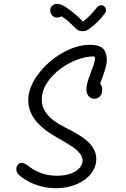

<svg xmlns="http://www.w3.org/2000/svg" viewBox="-20 -977 660 1009"><path d="M81 -56.5Q69 -67 66.2 -82.2Q63.5 -97.5 73 -110Q83.5 -123.5 97.8 -120.8Q112 -118 127.5 -106Q159 -80.5 197 -67Q235 -53.5 279 -53.5Q321 -53.5 351.5 -64.8Q382 -76 398 -94.2Q414 -112.5 414 -133Q414 -153.5 398 -172.5Q382 -191.5 356.8 -208.2Q331.5 -225 290 -248.5L280 -254Q206.5 -295 167.5 -343.2Q128.5 -391.5 128.5 -450Q128.5 -516 178.5 -584.2Q228.5 -652.5 304.8 -697Q381 -741.5 453.5 -741.5Q516 -741.5 532 -707Q548 -672.5 536.8 -628.5Q525.5 -584.5 500.5 -523.5Q499.5 -520.5 498.8 -519.2Q498 -518 497 -515L488 -546.5Q501.5 -546.5 509.2 -534.5Q517 -522.5 517 -504Q517 -489 511.2 -478.5Q505.5 -468 496.2 -463Q487 -458 476 -458Q464 -458 454.5 -464Q445 -470 439.5 -481.2Q434 -492.5 434 -508Q434 -525.5 440.2 -546.5Q446.5 -567.5 458.5 -599Q469 -626 474.2 -643.2Q479.5 -660.5 479.5 -673.5L474.5 -680.5Q415 -680.5 350.2 -647.8Q285.5 -615 242.5 -562.5Q199.5 -510 199.5 -454Q199.5 -418.5 217.5 -390.8Q235.5 -363 263.8 -342.5Q292 -322 330.5 -303Q379.5 -278.5 412.5 -256.2Q445.5 -234 465.8 -205.2Q486 -176.5 486 -141Q486 -100.5 459 -65.2Q432 -30 383.2 -9Q334.5 12 273 12Q231.5 12 194.2 1.8Q157 -8.5 128.5 -24Q100 -39.5 81 -56.5ZM251.5 -899Q261 -886 276 -885Q291 -884 303.5 -891Q324 -878.5 339.8 -864.5Q355.5 -850.5 379 -827Q391.5 -814 411 -813Q430.5 -812 447.5 -824.5Q473.5 -843.5 492.8 -862.2Q512 -881 530 -905Q539 -916.5 537 -927.5Q535 -938.5 525.5 -945.5Q516.5 -951.5 506.2 -948.8Q496 -946 486 -934Q467.5 -911 452.2 -895.2Q437 -879.5 416 -863.5Q394.5 -886.5 369.2 -907.2Q344 -928 324.5 -940.5Q303.5 -953.5 286.8 -956Q270 -958.5 258.5 -950.5Q251.5 -945.5 247.2 -936.8Q243 -928 244 -918Q245 -908 251.5 -899Z"/></svg>

Font: Monaspace Radon Var
Style: Regular
Weight: 400
Designer: Riley Cran and the Lettermatic Team
Version: Version 1.000 (Monaspace Radon Var)